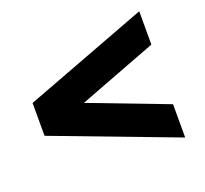

<svg xmlns="http://www.w3.org/2000/svg" viewBox="-100 -732 835 783"><g transform="rotate(-20 317.5 -340.0)"><path d="M577.1 -65.9 40.5 -268.6V-411.1L577.1 -613.8V-469.2L237.3 -339.8L577.1 -210.4Z"/></g></svg>

Font: Schibsted Grotesk ExtraBold
Style: Regular
Weight: 800
Designer: Bakken & Baeck AS, Henrik Kongsvoll
Foundry: Schibsted ASA
Version: Version 1.100; ttfautohint (v1.8.4.7-5d5b);gftools[0.9.25]